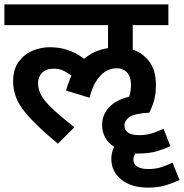

<svg xmlns="http://www.w3.org/2000/svg" viewBox="-20 -642 841 878"><path d="M206 -426Q254 -426 291.5 -413Q329 -400 365 -373Q410 -412 474 -422V-527H0V-622H750V-527H587V-415Q633 -400 663 -360Q693 -320 693 -255Q693 -214 685.5 -186Q678 -158 663 -127Q594 -123 571.5 -106.5Q549 -90 549 -69Q549 -24 617 -24Q645 -24 669 -30.5Q693 -37 728 -53L759 26Q733 39 697.5 49.5Q662 60 615 60Q607 60 600 60Q590 71 590 87Q590 131 659 131Q687 131 710.5 124.5Q734 118 769 102L801 181Q774 194 739 205Q704 216 657 216Q580 216 534.5 179Q489 142 489 84Q489 55 502 30Q447 -7 447 -71Q447 -117 478.5 -151Q510 -185 571 -200Q579 -227 579 -252Q579 -292 560.5 -311Q542 -330 512 -330Q493 -330 470 -319.5Q447 -309 425.5 -279.5Q404 -250 389 -195L282 -228Q292 -265 307 -296Q289 -310 269.5 -319Q250 -328 226 -328Q191 -328 172.5 -309Q154 -290 154 -261Q154 -230 171.5 -201.5Q189 -173 225.5 -139.5Q262 -106 320 -60L245 15Q147 -65 93.5 -130Q40 -195 40 -269Q40 -326 66 -360.5Q92 -395 130 -410.5Q168 -426 206 -426Z"/></svg>

Font: Noto Sans Devanagari UI SemiBold
Style: Regular
Weight: 600
Designer: Jelle Bosma - Monotype Design Team
Foundry: Monotype Imaging Inc.
Version: Version 2.003; ttfautohint (v1.8.4.7-5d5b)